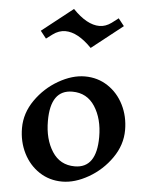

<svg xmlns="http://www.w3.org/2000/svg" viewBox="-59 -932 790 991"><g transform="rotate(5 335.5 -436.5)"><path d="M601 -283Q601 -206 554 -138.5Q507 -71 436.5 -30.5Q366 10 300 10Q234 10 181.5 -24.5Q129 -59 99.5 -118Q70 -177 70 -248Q70 -325 117 -392.5Q164 -460 234.5 -500.5Q305 -541 371 -541Q437 -541 489.5 -506.5Q542 -472 571.5 -413Q601 -354 601 -283ZM200 -296Q200 -201 241 -137.5Q282 -74 358 -74Q471 -74 471 -236Q471 -330 430 -393.5Q389 -457 313 -457Q200 -457 200 -296ZM422 -807Q454 -807 484 -829L518 -855L548 -817L387 -690Q314 -765 250 -765Q216 -765 185 -742L153 -718L123 -756L284 -883Q357 -807 422 -807Z"/></g></svg>

Font: Inknut
Style: Antiqua
Weight: 400
Designer: Claus Eggers Srensen
Foundry: Claus Eggers Srensen
Version: Version 1.000; ttfautohint (v1.2) -l 7 -r 28 -G 50 -x 13 -D 